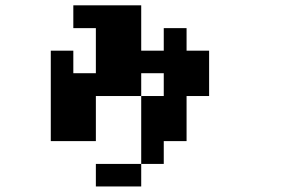

<svg xmlns="http://www.w3.org/2000/svg" viewBox="-20 -546 1040 707"><path d="M167 -26.4V-359.4H250V-276.4H333V-442.4H250V-526.4H500V-359.4H583V-442.4H667V-359.4H750V-192.4H667V-26.4H583V57.6H500V140.6H333V57.6H500V-192.4H333V-26.4ZM500 -192.4H583V-276.4H500Z"/></svg>

Font: KH Dot Dougenzaka 12
Style: Regular
Weight: 400
Designer: Original version for X68000 by Keitarou Hiraki (http://hp.vector.co.jp/authors/VA000874/) / TrueType conversion by Homem
Version: Version 1.00.20150527